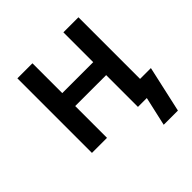

<svg xmlns="http://www.w3.org/2000/svg" viewBox="-183 -670 965 965"><g transform="rotate(-45 300.0 -187.5)"><path d="M539 155H438L473 0H410V-226H190V0H83V-530H190V-318H410V-530H517V-92H594Z"/></g></svg>

Font: Iosevka Curly SmBdEx
Style: Regular
Weight: 600
Width: 7
Monospace: yes
Designer: Belleve Invis
Foundry: Belleve Invis
Version: Version 11.1.0; ttfautohint (v1.8.3)